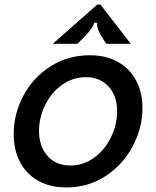

<svg xmlns="http://www.w3.org/2000/svg" viewBox="-20 -810 684 841"><path d="M40 -222Q40 -311 82.5 -391Q125 -471 201.5 -519.5Q278 -568 373 -568Q446 -568 498 -538Q550 -508 577 -456Q604 -404 604 -338Q604 -249 561 -168.5Q518 -88 442 -38.5Q366 11 270 11Q198 11 146 -19Q94 -49 67 -101.5Q40 -154 40 -222ZM493 -324Q493 -390 455.5 -431Q418 -472 356 -472Q299 -472 252 -438.5Q205 -405 178 -350.5Q151 -296 151 -236Q151 -168 188.5 -126.5Q226 -85 288 -85Q345 -85 392 -119Q439 -153 466 -208.5Q493 -264 493 -324ZM211 -618 406 -790H420L553 -618H445L423 -654Q402 -689 406 -710H392Q390 -698 380.5 -685Q371 -672 355 -654L319 -618Z"/></svg>

Font: Open Sauce Sans Medium Italic
Style: Regular
Weight: 500
Italic angle: -10°
Designer: Alfredo Marco Pradil
Foundry: Creative Sauce Fz LLC
Version: Version 1.477